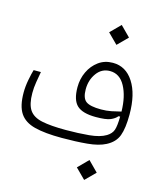

<svg xmlns="http://www.w3.org/2000/svg" viewBox="-123 -742 833 1013"><g transform="rotate(15 293.0 -235.5)"><path d="M263.2 1.5Q170.9 1.5 114.5 -12.9Q58.1 -27.3 32.5 -65.9Q6.8 -104.5 6.8 -177.7Q6.8 -211.9 13.9 -248.5Q21 -285.2 27.3 -305.7H66.9Q62 -277.8 56.9 -247.8Q51.8 -217.8 51.8 -187.5Q51.8 -126.5 72.5 -95.7Q93.3 -64.9 141.6 -54.7Q189.9 -44.4 272.9 -44.4Q339.8 -44.4 398.7 -49.8Q457.5 -55.2 490.2 -75.2Q515.6 -90.8 523.2 -113.3Q530.8 -135.7 531.7 -187L522.5 -186.5Q511.2 -171.9 487.3 -161.6Q463.4 -151.4 407.7 -151.4Q335.4 -151.4 304.7 -179.9Q273.9 -208.5 273.9 -279.3Q273.9 -324.7 292.5 -363.8Q311 -402.8 344.2 -427Q377.4 -451.2 421.9 -451.2Q493.2 -451.2 534.9 -386.2Q576.7 -321.3 576.7 -210.4Q576.7 -135.3 561.3 -94Q545.9 -52.7 500 -29.3Q462.4 -9.8 401.1 -4.2Q339.8 1.5 263.2 1.5ZM531.7 -214.4Q530.3 -297.4 501 -351.3Q471.7 -405.3 418.5 -405.3Q373.5 -405.3 346.2 -367.7Q318.8 -330.1 318.8 -279.3Q318.8 -230.5 341.8 -213.9Q364.7 -197.3 423.8 -197.3Q453.1 -197.3 480.2 -202.6Q507.3 -208 531.7 -214.4ZM414.6 -547.4 360.4 -601.6 414.6 -656.2 468.8 -601.6ZM434.6 185.1 380.4 130.9 434.6 76.2 488.8 130.9Z"/></g></svg>

Font: Cascadia Code NF ExtraLight
Style: Regular
Weight: 200
Monospace: yes
Designer: Aaron Bell
Foundry: Saja Typeworks
Version: Version 2404.023; ttfautohint (v1.8.4)